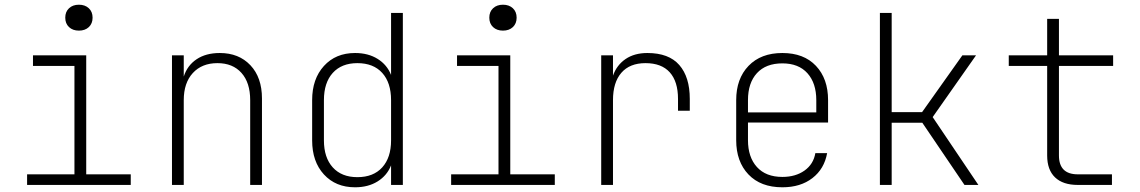

<svg xmlns="http://www.w3.org/2000/svg" viewBox="-20 -785 4840 815"><path d="M95 0V-45H296V-505H120V-550H346V-45H535V0ZM315 -655Q289 -655 273 -670Q257 -685 257 -710Q257 -735 273 -750Q289 -765 315 -765Q341 -765 357 -750Q373 -735 373 -710Q373 -685 357 -670Q341 -655 315 -655Z M710 0V-550H760V-460Q775 -507 814.5 -533.5Q854 -560 913 -560Q994 -560 1043 -508Q1092 -456 1092 -367V0H1042V-360Q1042 -434 1005 -475.5Q968 -517 903 -517Q837 -517 798.5 -475Q760 -433 760 -360V0Z M1487 10Q1405 10 1355 -44.5Q1305 -99 1305 -189V-360Q1305 -450 1355 -505Q1405 -560 1487 -560Q1543 -560 1583 -535Q1623 -510 1640 -467V-730H1690V0H1640V-83Q1623 -40 1583 -15Q1543 10 1487 10ZM1497 -33Q1565 -33 1602.5 -74.5Q1640 -116 1640 -189V-360Q1640 -434 1602.5 -475.5Q1565 -517 1497 -517Q1430 -517 1392.5 -475.5Q1355 -434 1355 -360V-189Q1355 -116 1392.5 -74.5Q1430 -33 1497 -33Z M1895 0V-45H2096V-505H1920V-550H2146V-45H2335V0ZM2115 -655Q2089 -655 2073 -670Q2057 -685 2057 -710Q2057 -735 2073 -750Q2089 -765 2115 -765Q2141 -765 2157 -750Q2173 -735 2173 -710Q2173 -685 2157 -670Q2141 -655 2115 -655Z M2532 0V-550H2582V-464Q2598 -509 2635.5 -534.5Q2673 -560 2728 -560Q2819 -560 2863.5 -509Q2908 -458 2908 -365V-315H2858V-365Q2858 -439 2823 -478Q2788 -517 2720 -517Q2653 -517 2617.5 -476Q2582 -435 2582 -360V0Z M3301 10Q3209 10 3157 -44.5Q3105 -99 3105 -190V-360Q3105 -451 3157.5 -505.5Q3210 -560 3301 -560Q3392 -560 3443.5 -505.5Q3495 -451 3495 -360V-265H3155V-190Q3155 -118 3193 -76Q3231 -34 3301 -34Q3357 -34 3395 -61Q3433 -88 3441 -135H3491Q3479 -68 3428.5 -29Q3378 10 3301 10ZM3155 -308H3445V-360Q3445 -432 3407.5 -474Q3370 -516 3301 -516Q3231 -516 3193 -474.5Q3155 -433 3155 -360Z M3715 0V-730H3765V-309H3894L4065 -550H4123L3939 -288L4133 0H4074L3895 -264H3765V0Z M4555 0Q4492 0 4458.5 -32Q4425 -64 4425 -125V-505H4262V-550H4425V-705H4475V-550H4705V-505H4475V-125Q4475 -45 4555 -45H4700V0Z"/></svg>

Font: JetBrains Mono NL Thin
Style: Regular
Weight: 100
Monospace: yes
Designer: Philipp Nurullin, Konstantin Bulenkov
Foundry: JetBrains
Version: Version 2.305; ttfautohint (v1.8.4.7-5d5b)